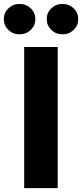

<svg xmlns="http://www.w3.org/2000/svg" viewBox="-70 -970 424 990"><path d="M227.5 -727.5V0H54.7V-727.5ZM252 -793Q218.3 -793 194.6 -815.9Q170.9 -838.9 170.9 -871.6Q170.9 -904.3 194.6 -927Q218.3 -949.7 252 -949.7Q286.1 -949.7 309.8 -927Q333.5 -904.3 333.5 -871.6Q333.5 -838.9 309.8 -815.9Q286.1 -793 252 -793ZM30.8 -793Q-3.4 -793 -26.9 -815.9Q-50.3 -838.9 -50.3 -871.6Q-50.3 -904.3 -26.6 -927Q-2.9 -949.7 30.8 -949.7Q64.9 -949.7 88.6 -927Q112.3 -904.3 112.3 -871.6Q112.3 -838.9 88.6 -815.9Q64.9 -793 30.8 -793Z"/></svg>

Font: Inter 18pt ExtraBold
Style: Regular
Weight: 800
Designer: Rasmus Andersson
Foundry: rsms
Version: Version 4.001;git-66647c0bb